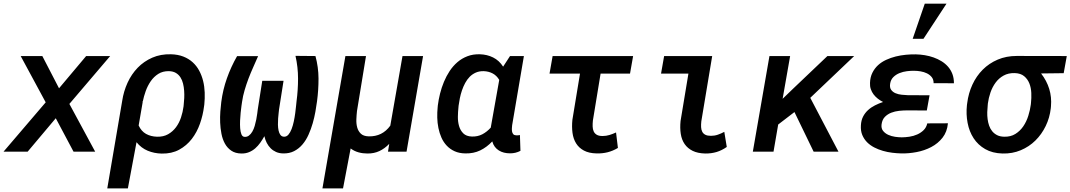

<svg xmlns="http://www.w3.org/2000/svg" viewBox="-23 -838 5915 1061"><path d="M303.2 -350.1 453.1 -528.3H585.9L360.4 -263.7L502.9 0H383.3L285.2 -184.6L129.9 0H-3.4L229.5 -272.5L91.3 -528.3H210.9Z M1104.5 -250Q1098.6 -201.7 1082 -154.5Q1065.4 -107.4 1036.9 -70.3Q1008.3 -33.2 967 -10.7Q925.8 11.7 870.6 10.7Q829.1 9.8 793.2 -5.1Q757.3 -20 731.4 -52.2L683.6 203.1H569.8L652.3 -280.8Q660.2 -333.5 681.9 -380.9Q703.6 -428.2 737.8 -463.6Q772 -499 818.4 -519.3Q864.7 -539.6 921.9 -538.1Q960.4 -537.1 990.2 -525.4Q1020 -513.7 1041.7 -493.9Q1063.5 -474.1 1077.6 -447.8Q1091.8 -421.4 1099.4 -390.9Q1106.9 -360.4 1108.2 -326.9Q1109.4 -293.5 1106 -260.3ZM992.2 -259.8Q994.1 -276.4 995.1 -296.4Q996.1 -316.4 994.6 -336.7Q993.2 -356.9 988.5 -376.2Q983.9 -395.5 974.1 -410.6Q964.4 -425.8 948.7 -435.1Q933.1 -444.3 910.2 -444.8Q876.5 -445.3 851.8 -429.7Q827.1 -414.1 810.1 -389.4Q793 -364.7 782.2 -334.7Q771.5 -304.7 766.1 -277.3L762.7 -273.9L765.6 -274.4L743.2 -144.5Q757.8 -112.8 783.9 -98.1Q810.1 -83.5 844.7 -82.5Q879.9 -81.5 905.8 -96.2Q931.6 -110.8 949.5 -134.8Q967.3 -158.7 977.3 -189Q987.3 -219.2 991.2 -249.5Z M1403.3 -527.8Q1390.1 -497.1 1376.2 -466.3Q1362.3 -435.5 1350.3 -404.1Q1338.4 -372.6 1328.9 -340.3Q1319.3 -308.1 1314.5 -274.4Q1313.5 -268.6 1311.3 -252.4Q1309.1 -236.3 1306.9 -215.6Q1304.7 -194.8 1303.7 -171.6Q1302.7 -148.4 1304.2 -129.2Q1305.7 -109.9 1310.8 -96.7Q1315.9 -83.5 1326.2 -82Q1340.8 -80.1 1352.1 -88.4Q1363.3 -96.7 1371.3 -110.6Q1379.4 -124.5 1384.5 -142.1Q1389.6 -159.7 1393.1 -177.2Q1396.5 -194.8 1398.4 -209.7Q1400.4 -224.6 1401.4 -233.4L1426.3 -391.6H1543.9L1519 -233.4Q1518.6 -227.1 1516.8 -213.6Q1515.1 -200.2 1513.9 -183.6Q1512.7 -167 1512.9 -149.2Q1513.2 -131.3 1516.4 -116.7Q1519.5 -102.1 1526.6 -92.5Q1533.7 -83 1546.4 -82.5Q1560.5 -82 1570.8 -94Q1581.1 -106 1588.4 -125Q1595.7 -144 1600.6 -167.2Q1605.5 -190.4 1608.4 -212.4Q1611.3 -234.4 1613 -252.2Q1614.7 -270 1615.7 -278.3Q1624 -341.3 1624 -404.1Q1624 -466.8 1609.9 -529.3L1720.2 -528.3Q1736.8 -467.3 1737.1 -404.3Q1737.3 -341.3 1729 -278.8Q1725.6 -252.9 1720 -221.2Q1714.4 -189.5 1705.1 -157Q1695.8 -124.5 1682.1 -94Q1668.5 -63.5 1648.7 -40Q1628.9 -16.6 1602.3 -2.9Q1575.7 10.7 1541 9.8Q1519.5 9.3 1502.4 1.7Q1485.4 -5.9 1472.7 -18.6Q1460 -31.2 1451.2 -48.3Q1442.4 -65.4 1438 -85.4Q1427.7 -66.9 1415.3 -49.3Q1402.8 -31.7 1387.5 -18.3Q1372.1 -4.9 1353 2.9Q1334 10.7 1310.5 10.3Q1277.3 9.8 1255.1 -5.4Q1232.9 -20.5 1219.7 -44.7Q1206.5 -68.8 1200.7 -99.1Q1194.8 -129.4 1193.6 -160.6Q1192.4 -191.9 1194.6 -221.7Q1196.8 -251.5 1199.7 -273.9Q1208.5 -342.3 1231 -405.5Q1253.4 -468.8 1287.1 -527.8Z M1999.5 -528.3 1949.7 -224.6Q1947.3 -203.1 1946.3 -178.7Q1945.3 -154.3 1950.9 -133.8Q1956.5 -113.3 1970.9 -99.4Q1985.4 -85.4 2014.2 -84.5Q2089.4 -82.5 2133.8 -143.6L2201.2 -528.3H2314.9L2223.6 0H2121.1L2127.9 -43Q2103 -17.1 2073.5 -3.2Q2043.9 10.7 2007.3 10.3Q1981.9 10.3 1958.5 3.9Q1935.1 -2.4 1914.6 -17.6L1872.6 203.1H1758.8L1885.7 -528.3Z M2872.1 -528.3 2807.1 -146Q2806.2 -138.7 2805.7 -129.2Q2805.2 -119.6 2806.6 -111.3Q2808.1 -103 2813 -96.9Q2817.9 -90.8 2828.1 -90.3Q2833.5 -89.4 2839.1 -90.1Q2844.7 -90.8 2850.1 -91.8L2853 -4.4Q2825.7 9.8 2794.9 9.3Q2777.3 9.3 2762 5.4Q2746.6 1.5 2733.6 -6.6Q2720.7 -14.6 2711.4 -26.9Q2702.1 -39.1 2697.3 -56.6Q2667 -24.4 2630.6 -6.8Q2594.2 10.7 2548.8 9.8Q2514.6 9.3 2489.3 -2.2Q2463.9 -13.7 2445.8 -33Q2427.7 -52.2 2416.5 -77.4Q2405.3 -102.5 2399.7 -130.6Q2394 -158.7 2393.3 -188Q2392.6 -217.3 2395.5 -245.1L2396.5 -255.9Q2400.4 -287.1 2408.7 -320.6Q2417 -354 2430.2 -385.7Q2443.4 -417.5 2461.9 -445.6Q2480.5 -473.6 2504.9 -494.6Q2529.3 -515.6 2560.1 -527.3Q2590.8 -539.1 2628.4 -538.1Q2668.5 -537.1 2701.9 -520.5Q2735.4 -503.9 2757.3 -469.7L2795.4 -528.3ZM2510.3 -243.7Q2507.8 -220.7 2507.3 -193.4Q2506.8 -166 2513.7 -141.8Q2520.5 -117.7 2537.1 -101.1Q2553.7 -84.5 2584.5 -83.5Q2616.7 -82.5 2642.3 -95.9Q2668 -109.4 2689 -132.8L2691.4 -147L2735.8 -396.5Q2721.7 -420.4 2699.7 -432.1Q2677.7 -443.8 2649.9 -444.8Q2625.5 -445.3 2606.2 -436.8Q2586.9 -428.2 2572.5 -413.6Q2558.1 -398.9 2547.6 -379.4Q2537.1 -359.9 2529.8 -338.4Q2522.5 -316.9 2518.1 -294.9Q2513.7 -272.9 2511.2 -253.9Z M3458.5 -431.2H3295.9L3253.4 -172.4Q3251.5 -154.8 3252 -139.2Q3252.4 -123.5 3257.8 -111.8Q3263.2 -100.1 3274.7 -93.3Q3286.1 -86.4 3306.6 -86.4Q3326.7 -86.4 3345 -92Q3363.3 -97.7 3381.3 -106L3391.6 -20.5Q3363.8 -3.9 3334.7 3.4Q3305.7 10.7 3273.4 9.8Q3231.4 8.8 3203.9 -5.9Q3176.3 -20.5 3160.6 -45.7Q3145 -70.8 3140.6 -104.2Q3136.2 -137.7 3140.1 -176.3L3182.1 -431.2H3013.7L3030.8 -528.3H3475.6Z M3647 -528.3H3912.6L3852.5 -167.5Q3850.6 -149.9 3851.3 -135.3Q3852.1 -120.6 3857.7 -109.9Q3863.3 -99.1 3874.8 -93.3Q3886.2 -87.4 3905.8 -87.4Q3925.8 -87.4 3944.1 -93.8Q3962.4 -100.1 3979.5 -109.4L3993.2 -25.9Q3965.8 -6.8 3936.8 2Q3907.7 10.7 3874 10.3Q3832.5 9.3 3804.7 -4.4Q3776.9 -18.1 3760.5 -41.7Q3744.1 -65.4 3739 -97.9Q3733.9 -130.4 3737.8 -169.4L3781.2 -431.2H3629.9Z M4367.2 -218.8 4277.3 -149.9 4251.5 0H4137.2L4229 -528.3H4343.3L4301.8 -292L4357.4 -345.7L4549.3 -528.3H4697.3L4454.6 -297.4L4610.4 0H4473.1Z M4734.4 -145.5Q4735.8 -172.9 4746.3 -193.4Q4756.8 -213.9 4773.4 -229.2Q4790 -244.6 4811.8 -255.6Q4833.5 -266.6 4856.9 -274.4Q4841.3 -282.2 4827.9 -292.7Q4814.5 -303.2 4804.4 -316.4Q4794.4 -329.6 4789.1 -345.5Q4783.7 -361.3 4784.7 -379.9Q4785.6 -411.6 4797.9 -436Q4810.1 -460.4 4829.3 -478Q4848.6 -495.6 4874 -507.3Q4899.4 -519 4927 -525.9Q4954.6 -532.7 4983.2 -535.4Q5011.7 -538.1 5037.6 -537.6Q5062 -537.1 5087.4 -533Q5112.8 -528.8 5136.2 -520.5Q5159.7 -512.2 5180.2 -499.5Q5200.7 -486.8 5216.1 -469.2Q5231.4 -451.7 5240 -429Q5248.5 -406.2 5248.5 -377.9L5136.2 -378.4Q5136.2 -398.9 5125.7 -411.9Q5115.2 -424.8 5099.4 -432.6Q5083.5 -440.4 5064.7 -443.6Q5045.9 -446.8 5029.3 -446.8Q5010.7 -447.3 4989 -444.6Q4967.3 -441.9 4947.8 -434.1Q4928.2 -426.3 4913.8 -412.1Q4899.4 -397.9 4896 -375.5Q4892.6 -354 4901.6 -341.6Q4910.6 -329.1 4925.8 -322.8Q4940.9 -316.4 4959.5 -314.5Q4978 -312.5 4993.7 -312L5113.8 -311.5L5098.6 -227.5L4990.7 -228Q4969.2 -228 4945.8 -225.6Q4922.4 -223.1 4901.9 -215.1Q4881.3 -207 4866.7 -191.9Q4852.1 -176.8 4848.6 -150.9Q4845.7 -128.9 4856.7 -115Q4867.7 -101.1 4885.3 -93Q4902.8 -85 4923.3 -82Q4943.8 -79.1 4960 -79.1Q4979.5 -79.1 5002.4 -82.5Q5025.4 -85.9 5045.7 -95Q5065.9 -104 5081.1 -118.9Q5096.2 -133.8 5101.1 -156.2L5215.3 -156.7Q5210.9 -109.4 5185.5 -77.1Q5160.2 -44.9 5123 -25.4Q5085.9 -5.9 5042.2 2.4Q4998.5 10.7 4957.5 9.8Q4934.1 9.3 4907.7 6.1Q4881.3 2.9 4856 -4.4Q4830.6 -11.7 4807.9 -23.4Q4785.2 -35.2 4768.3 -52.2Q4751.5 -69.3 4741.9 -92.3Q4732.4 -115.2 4734.4 -145.5ZM5087.4 -817.9H5207.5L5080.1 -623.5H5020.5Z M5855 -433.6 5730 -432.1Q5761.2 -392.1 5775.1 -346.7Q5789.1 -301.3 5784.7 -250.5L5783.7 -239.7Q5777.8 -187.5 5755.6 -141.6Q5733.4 -95.7 5698.7 -61.5Q5664.1 -27.3 5617.7 -7.8Q5571.3 11.7 5517.1 10.3Q5460.9 8.8 5421.1 -14.2Q5381.3 -37.1 5357.2 -74.2Q5333 -111.3 5324 -158.9Q5314.9 -206.5 5320.3 -257.3L5321.8 -268.1Q5328.6 -322.8 5350.6 -370.4Q5372.6 -418 5407.7 -453.1Q5442.9 -488.3 5490.2 -508.5Q5537.6 -528.8 5595.2 -528.8L5872.1 -528.3ZM5435.1 -255.4Q5433.1 -237.8 5432.6 -218.3Q5432.1 -198.7 5434.6 -179.7Q5437 -160.6 5443.1 -143.3Q5449.2 -126 5460 -112.8Q5470.7 -99.6 5486.8 -91.3Q5502.9 -83 5525.9 -82.5Q5562 -81.5 5588.1 -97.9Q5614.3 -114.3 5631.8 -140.1Q5649.4 -166 5659.4 -198Q5669.4 -230 5673.3 -259.8L5674.3 -270Q5677.2 -295.9 5676 -324.5Q5674.8 -353 5665.3 -377Q5655.8 -400.9 5636.5 -417Q5617.2 -433.1 5584.5 -434.1Q5549.3 -435.1 5522.9 -420.4Q5496.6 -405.8 5478.8 -381.6Q5460.9 -357.4 5450.4 -326.9Q5439.9 -296.4 5436 -266.1Z"/></svg>

Font: Roboto Mono Medium
Style: Italic
Weight: 500
Designer: Google
Version: Version 2.000985; 2015; ttfautohint (v1.3)